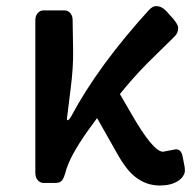

<svg xmlns="http://www.w3.org/2000/svg" viewBox="-20 -584 624 613"><path d="M500.5 -99.6 541.5 -107.4Q558.6 -107.4 563 -84.5L569.8 -49.3Q570.3 -46.9 570.3 -38.8Q570.3 -30.8 564.2 -21.5Q558.1 -12.2 547.9 -5.9Q525.4 8.3 490.7 8.3Q421.9 8.3 376 -58.6Q367.7 -69.8 357.4 -87.9L290 -207L260.7 -167Q200.7 -82.5 188.5 -31.7Q185.1 -18.6 179 -9.3Q172.9 0 157.7 0H118.7Q107.9 0 100.3 -9Q92.8 -18.1 92.8 -31.7V-520Q92.8 -533.2 100.3 -542Q107.9 -550.8 118.7 -550.8H186Q197.3 -550.8 204.6 -542Q211.9 -533.2 211.9 -520L213.4 -423.3Q214.4 -369.1 205.3 -298.6Q196.3 -228 193.8 -206.1V-204.1Q193.8 -200.2 195.8 -200.2Q200.2 -200.2 207.5 -212.9Q293.9 -374.5 456.1 -552.7Q467.8 -564.5 478 -564.5Q496.1 -564.5 510.7 -548.8L532.7 -524.4Q548.8 -504.9 548.8 -495.6Q549.8 -479 536.1 -466.3L448.2 -379.9Q403.3 -334 362.8 -283.7L399.4 -220.7Q468.8 -99.6 500.5 -99.6Z"/></svg>

Font: Capriola
Style: Regular
Weight: 400
Designer: Viktoriya Grabowska
Foundry: Viktoriya Grabowska
Version: Version 1.007